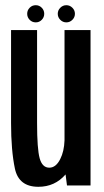

<svg xmlns="http://www.w3.org/2000/svg" viewBox="-20 -713 398 738"><path d="M237.5 0 232 -42.5Q191 5 127.5 5Q52 5 37.2 -65.2Q22.5 -135.5 22.5 -240V-597.5H122.5V-240.5Q122.5 -140.5 132.5 -104.5Q142.5 -68.5 169.5 -68.5Q195 -68.5 211.5 -101.5Q226.5 -131 228 -173.5V-597.5H328V0ZM235 -627Q221.5 -627 211.8 -636.8Q202 -646.5 202 -660Q202 -673.5 211.8 -683.2Q221.5 -693 235 -693Q248.5 -693 258.2 -683.2Q268 -673.5 268 -660Q268 -646.5 258.2 -636.8Q248.5 -627 235 -627ZM117.5 -627Q103.5 -627 94 -636.8Q84.5 -646.5 84.5 -660Q84.5 -673.5 94 -683.2Q103.5 -693 117.5 -693Q131 -693 140.5 -683.2Q150 -673.5 150 -660Q150 -646.5 140.5 -636.8Q131 -627 117.5 -627Z"/></svg>

Font: Anybody Condensed Medium
Style: Regular
Weight: 500
Width: 3
Designer: Tyler Finck
Foundry: Etcetera Type Company
Version: Version 1.010; ttfautohint (v1.8.3) -l 8 -r 50 -G 200 -x 14 